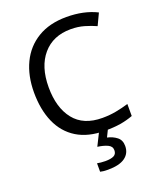

<svg xmlns="http://www.w3.org/2000/svg" viewBox="-171 -829 975 1173"><g transform="rotate(-20 316.0 -242.0)"><path d="M403 -645Q288 -645 222 -568Q156 -491 156 -357Q156 -224 217.5 -146.5Q279 -69 402 -69Q449 -69 491 -77Q533 -85 573 -97V-19Q533 -4 490.5 3Q448 10 389 10Q280 10 207 -35Q134 -80 97.5 -163Q61 -246 61 -358Q61 -466 100.5 -548.5Q140 -631 217 -677.5Q294 -724 404 -724Q517 -724 601 -682L565 -606Q532 -621 491.5 -633Q451 -645 403 -645ZM473 139Q473 187 436 213.5Q399 240 325 240Q293 240 275 235V180Q284 182 299 183.5Q314 185 328 185Q364 185 383 175.5Q402 166 402 141Q402 115 375.5 103Q349 91 311 86L354 0H412L386 53Q422 61 447.5 81Q473 101 473 139Z"/></g></svg>

Font: Noto Sans Elymaic
Style: Regular
Weight: 400
Designer: Morgane Pierson
Foundry: Google LLC
Version: Version 1.002; ttfautohint (v1.8.4.7-5d5b)